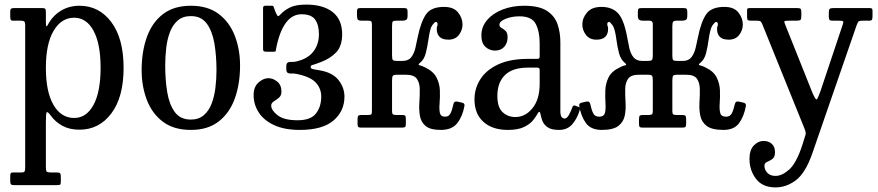

<svg xmlns="http://www.w3.org/2000/svg" viewBox="-20 -555 3818 835"><path d="M24.5 -485V-504Q24.5 -515 28.8 -517.5Q33 -520 43 -520H161Q172.5 -520 176 -517.2Q179.5 -514.5 179.5 -503V-461Q179.5 -442.5 181.8 -441Q184 -439.5 188.5 -448Q209 -486.5 244.8 -508.2Q280.5 -530 325.5 -530Q411 -530 464.2 -458.8Q517.5 -387.5 517.5 -260Q517.5 -132.5 464.2 -61.8Q411 9 325.5 9Q282.5 9 251.5 -7.8Q220.5 -24.5 199.5 -54Q187.5 -70 183.5 -67Q179.5 -64 179.5 -24V172Q179.5 187.5 183.2 191.2Q187 195 200.5 195H227Q238 195 241.2 198.5Q244.5 202 244.5 214V234.5Q244.5 245.5 242 247.8Q239.5 250 229 250H40Q29.5 250 27 245.8Q24.5 241.5 24.5 232V212Q24.5 202 26.5 198.5Q28.5 195 38 195H72.5Q84.5 195 87 190.5Q89.5 186 89.5 172V-446Q89.5 -459 85 -462Q80.5 -465 72 -465H37Q28.5 -465 26.5 -469.5Q24.5 -474 24.5 -485ZM179.5 -260Q179.5 -156 212.5 -99Q245.5 -42 302.5 -42Q356 -42 386.8 -99Q417.5 -156 417.5 -260Q417.5 -364.5 386.8 -421.2Q356 -478 302.5 -478Q247 -478 213.2 -421.2Q179.5 -364.5 179.5 -260Z M596 -250Q596 -330 618.5 -393.2Q641 -456.5 688.2 -493.2Q735.5 -530 810 -530Q884 -530 931.2 -494.2Q978.5 -458.5 1001.2 -399.2Q1024 -340 1024 -270Q1024 -190 1001.2 -126.8Q978.5 -63.5 931.2 -26.8Q884 10 810 10Q735.5 10 688.2 -25.8Q641 -61.5 618.5 -120.8Q596 -180 596 -250ZM698.5 -270Q698.5 -208 707.2 -154.5Q716 -101 740 -68Q764 -35 810 -35Q844 -35 866 -53.8Q888 -72.5 900 -103.5Q912 -134.5 916.8 -172.8Q921.5 -211 921.5 -250Q921.5 -312 912.5 -365.5Q903.5 -419 879.5 -452Q855.5 -485 810 -485Q775.5 -485 753.5 -466.2Q731.5 -447.5 719.5 -416.5Q707.5 -385.5 703 -347.2Q698.5 -309 698.5 -270Z M1083 -141.5Q1083 -177.5 1104.2 -196.2Q1125.5 -215 1147 -215Q1167.5 -215 1185.8 -200Q1204 -185 1204 -157Q1204 -139 1193 -130Q1182 -121 1170.8 -114Q1159.5 -107 1159.5 -95.5Q1159.5 -75.5 1187.2 -53.8Q1215 -32 1274 -32Q1331.5 -32 1354.2 -61.5Q1377 -91 1377 -135Q1377 -170.5 1353.2 -196Q1329.5 -221.5 1270 -233.5Q1258.5 -236 1248.2 -235.2Q1238 -234.5 1231.5 -238Q1225 -241.5 1225 -256V-265Q1225 -280 1231.8 -283.2Q1238.5 -286.5 1248.8 -285.8Q1259 -285 1270 -288Q1319 -299.5 1343 -331Q1367 -362.5 1367 -406Q1367 -446.5 1350.5 -469.8Q1334 -493 1291.5 -493Q1250.5 -493 1222.8 -455Q1195 -417 1181 -344.5Q1179.5 -336.5 1179.2 -333.2Q1179 -330 1169 -330H1138.5Q1130 -330 1127 -332.5Q1124 -335 1124 -343V-520.5Q1124 -530 1134 -530H1161Q1168 -530 1168.8 -528Q1169.5 -526 1171.5 -521L1179.5 -499.5Q1185.5 -486.5 1188.8 -485Q1192 -483.5 1199 -491.5Q1214.5 -509 1240 -522Q1265.5 -535 1311.5 -535Q1385.5 -535 1426.8 -502.5Q1468 -470 1468 -406Q1468 -355 1442.5 -327.8Q1417 -300.5 1374 -284.5Q1345 -273.5 1338 -272.2Q1331 -271 1331 -262.5Q1331 -256.5 1342.8 -254Q1354.5 -251.5 1371 -249Q1426.5 -239.5 1452.2 -206.8Q1478 -174 1478 -135Q1478 -71.5 1430.2 -30.8Q1382.5 10 1284 10Q1217 10 1172.2 -10.8Q1127.5 -31.5 1105.2 -66Q1083 -100.5 1083 -141.5Z M2000 -95Q1992 -49.5 1969 -19.8Q1946 10 1897.5 10Q1851 10 1830.8 -7.2Q1810.5 -24.5 1806 -52Q1801.5 -79.5 1803.8 -110Q1806 -140.5 1805.5 -168Q1805 -195.5 1792.5 -212.8Q1780 -230 1745 -230H1708Q1691.5 -230 1688.2 -225.2Q1685 -220.5 1685 -204V-72Q1685 -60.5 1688.8 -57.8Q1692.5 -55 1702.5 -55H1728.5Q1739 -55 1742 -51.8Q1745 -48.5 1745 -37.5V-15.5Q1745 -5.5 1741.8 -2.8Q1738.5 0 1729 0H1550.5Q1541 0 1538 -3.2Q1535 -6.5 1535 -16V-37.5Q1535 -49 1538.8 -52Q1542.5 -55 1553 -55H1580.5Q1592.5 -55 1595 -58Q1597.5 -61 1597.5 -74.5V-446Q1597.5 -458 1594.8 -461.5Q1592 -465 1582 -465H1552Q1541 -465 1536.8 -469.2Q1532.5 -473.5 1532.5 -487V-503Q1532.5 -513.5 1535.2 -516.8Q1538 -520 1548.5 -520H1734.5Q1746 -520 1749.2 -517.2Q1752.5 -514.5 1752.5 -503V-486Q1752.5 -472.5 1746.5 -468.8Q1740.5 -465 1730.5 -465H1703.5Q1691.5 -465 1688.2 -461.5Q1685 -458 1685 -441.5V-314Q1685 -298.5 1688.5 -294.2Q1692 -290 1706 -290H1730Q1756 -290 1768.5 -306.2Q1781 -322.5 1786.5 -346.5Q1792 -370.5 1796.5 -393.5Q1810.5 -460.5 1832.8 -492.8Q1855 -525 1911 -525Q1953 -525 1972.2 -500.8Q1991.5 -476.5 1991.5 -448.5Q1991.5 -424 1975.8 -403.2Q1960 -382.5 1930 -382.5Q1904 -382.5 1891.8 -394.8Q1879.5 -407 1879.5 -428Q1879.5 -439.5 1881.2 -441Q1883 -442.5 1883 -450Q1883 -459.5 1875 -459.5Q1870 -459.5 1859.8 -445.2Q1849.5 -431 1843 -381Q1838.5 -350.5 1831.5 -323.2Q1824.5 -296 1806.5 -281.5Q1795.5 -273 1805.2 -271Q1815 -269 1828.5 -262Q1864.5 -245 1878.2 -218.2Q1892 -191.5 1893 -162Q1894 -132.5 1891.8 -106.5Q1889.5 -80.5 1893 -64Q1896.5 -47.5 1916 -47.5Q1932 -47.5 1939.2 -62Q1946.5 -76.5 1952 -102.5Q1955 -115.5 1967.5 -113.5L1987.5 -109Q2002 -106.5 2000 -95Z M2043.5 -123Q2043.5 -170 2068.8 -210Q2094 -250 2145.8 -274.5Q2197.5 -299 2277.5 -299H2314Q2322.5 -299 2324.8 -301Q2327 -303 2327 -312V-367Q2327 -417.5 2310 -450.8Q2293 -484 2239 -484Q2206 -484 2179 -473.2Q2152 -462.5 2152 -447.5Q2152 -438.5 2160.8 -433.8Q2169.5 -429 2178.5 -420.8Q2187.5 -412.5 2187.5 -393Q2187.5 -367.5 2172.8 -351.2Q2158 -335 2132.5 -335Q2109 -335 2091.2 -351.2Q2073.5 -367.5 2073.5 -400.5Q2073.5 -439 2098.8 -468.2Q2124 -497.5 2166.2 -513.8Q2208.5 -530 2259 -530Q2325 -530 2359 -507.5Q2393 -485 2405 -448.8Q2417 -412.5 2417 -372V-71Q2417 -39.5 2435.5 -39.5Q2445 -39.5 2453.5 -54Q2462 -68.5 2469.5 -89.5Q2472 -98.5 2482 -95.5L2497 -89.5Q2503.5 -87 2501.5 -77.5Q2492.5 -44 2470.8 -17Q2449 10 2411.5 10H2411Q2377 10 2360.5 -2.2Q2344 -14.5 2338.2 -31Q2332.5 -47.5 2330.5 -59.5Q2327 -78 2317 -59Q2311 -48 2297.8 -31.5Q2284.5 -15 2258.5 -2.5Q2232.5 10 2188.5 10Q2121.5 10 2082.5 -25Q2043.5 -60 2043.5 -123ZM2143 -138Q2143 -88 2166 -67Q2189 -46 2221 -46Q2264.5 -46 2295.8 -84.5Q2327 -123 2327 -191V-251Q2327 -261 2317 -261H2277.5Q2209 -261 2176 -228.5Q2143 -196 2143 -138Z M3224 -95Q3216 -49.5 3194.5 -19.8Q3173 10 3126.5 10Q3076 10 3053.5 -7.2Q3031 -24.5 3025.5 -52Q3020 -79.5 3022 -110Q3024 -140.5 3023.5 -168Q3023 -195.5 3010.8 -212.8Q2998.5 -230 2964 -230H2927Q2910.5 -230 2907.2 -225.2Q2904 -220.5 2904 -204V-72Q2904 -60.5 2907.5 -57.8Q2911 -55 2921.5 -55H2946Q2956.5 -55 2960.2 -52Q2964 -49 2964 -37.5V-16Q2964 -6.5 2960.8 -3.2Q2957.5 0 2948.5 0H2774.5Q2765 0 2762 -3.2Q2759 -6.5 2759 -16V-37.5Q2759 -49 2762.8 -52Q2766.5 -55 2777 -55H2801.5Q2811.5 -55 2815.2 -57.8Q2819 -60.5 2819 -72V-204Q2819 -220.5 2815.8 -225.2Q2812.5 -230 2796 -230H2759Q2724 -230 2711.8 -212.8Q2699.5 -195.5 2699 -168Q2698.5 -140.5 2700.5 -110Q2702.5 -79.5 2697 -52Q2691.5 -24.5 2669 -7.2Q2646.5 10 2596.5 10Q2550 10 2528.2 -19.8Q2506.5 -49.5 2499 -95Q2497 -106.5 2511.5 -109L2531.5 -113.5Q2544 -115.5 2547 -102.5Q2552.5 -76.5 2560 -62Q2567.5 -47.5 2585.5 -47.5Q2606.5 -47.5 2610.8 -64Q2615 -80.5 2613.2 -106.5Q2611.5 -132.5 2612.5 -162Q2613.5 -191.5 2626.5 -218.2Q2639.5 -245 2675.5 -262Q2689 -269 2698.8 -271Q2708.5 -273 2697.5 -281.5Q2679.5 -296 2672.2 -323.2Q2665 -350.5 2661 -381Q2654.5 -431 2644 -445.2Q2633.5 -459.5 2629 -459.5Q2621 -459.5 2621 -450Q2621 -442.5 2622.8 -441Q2624.5 -439.5 2624.5 -428Q2624.5 -407 2612.2 -394.8Q2600 -382.5 2574 -382.5Q2544 -382.5 2528.2 -403.2Q2512.5 -424 2512.5 -448.5Q2512.5 -476.5 2533 -500.8Q2553.5 -525 2595.5 -525Q2642 -525 2667.8 -497.5Q2693.5 -470 2707.5 -393.5Q2711.5 -370.5 2716.8 -346.5Q2722 -322.5 2734.8 -306.2Q2747.5 -290 2773.5 -290H2795.5Q2811.5 -290 2815.2 -294.2Q2819 -298.5 2819 -314V-451Q2819 -458.5 2815 -461.5Q2811 -464.5 2807.5 -465H2775Q2765.5 -465 2759.8 -469Q2754 -473 2754 -486V-503Q2754 -514.5 2757.2 -517.2Q2760.5 -520 2772 -520H2951Q2962 -520 2965.5 -517.2Q2969 -514.5 2969 -503V-486Q2969 -472 2962.8 -468.5Q2956.5 -465 2946 -465H2920Q2911.5 -465 2907.8 -460.8Q2904 -456.5 2904 -441.5V-314Q2904 -298.5 2907.2 -294.2Q2910.5 -290 2925 -290H2949Q2974.5 -290 2987 -306.2Q2999.5 -322.5 3005.2 -346.5Q3011 -370.5 3015.5 -393.5Q3029 -460.5 3051.2 -492.8Q3073.5 -525 3130 -525Q3172 -525 3191.2 -500.8Q3210.5 -476.5 3210.5 -448.5Q3210.5 -424 3194.8 -403.2Q3179 -382.5 3149 -382.5Q3122.5 -382.5 3110.5 -394.8Q3098.5 -407 3098.5 -428Q3098.5 -439.5 3100.2 -441Q3102 -442.5 3102 -450Q3102 -459.5 3094 -459.5Q3089 -459.5 3078.8 -445.2Q3068.5 -431 3061.5 -381Q3057.5 -350.5 3050.5 -323.2Q3043.5 -296 3025.5 -281.5Q3014 -273 3023.8 -271Q3033.5 -269 3047.5 -262Q3083.5 -245 3096.8 -218.2Q3110 -191.5 3111 -162Q3112 -132.5 3110 -106.5Q3108 -80.5 3112.2 -64Q3116.5 -47.5 3137.5 -47.5Q3155 -47.5 3162.5 -62Q3170 -76.5 3176 -102.5Q3178.5 -115.5 3191.5 -113.5L3211.5 -109Q3225.5 -106.5 3224 -95Z M3239.5 136Q3239.5 97.5 3258.2 77.8Q3277 58 3300.5 58Q3323 58 3336.8 70.8Q3350.5 83.5 3350.5 107Q3350.5 128.5 3339 136.5Q3327.5 144.5 3316 149.2Q3304.5 154 3304.5 166Q3304.5 183 3317 196.5Q3329.5 210 3352.5 210Q3381.5 210 3412.8 181.8Q3444 153.5 3469.5 75L3478.5 46Q3484.5 30.5 3484 22.8Q3483.5 15 3477 0L3295.5 -449Q3291 -459 3287.8 -462Q3284.5 -465 3269.5 -465H3246.5Q3235 -465 3232 -468.2Q3229 -471.5 3229 -482V-510Q3229 -517 3232 -518.5Q3235 -520 3242.5 -520H3446.5Q3458.5 -520 3461.8 -516.5Q3465 -513 3465 -500V-487.5Q3465 -472.5 3461.5 -468.8Q3458 -465 3443.5 -465H3411.5Q3395.5 -465 3392.2 -462.8Q3389 -460.5 3394 -450L3513 -152Q3526 -122.5 3530.5 -122.5Q3534 -122.5 3537.5 -131.5Q3541 -140.5 3548 -158L3645 -448Q3649 -459 3646.8 -462Q3644.5 -465 3628.5 -465H3601Q3590 -465 3587.2 -469Q3584.5 -473 3584.5 -483V-500Q3584.5 -513 3588.5 -516.5Q3592.5 -520 3605 -520H3759Q3767.5 -520 3771 -518.2Q3774.5 -516.5 3774.5 -508V-485Q3774.5 -474 3772.2 -469.5Q3770 -465 3759 -465H3733Q3715.5 -465 3712.5 -460.5Q3709.5 -456 3705 -444L3511 117Q3481.5 199 3440.5 229.5Q3399.5 260 3352.5 260Q3296.5 260 3268 223Q3239.5 186 3239.5 136Z"/></svg>

Font: Besley* Narrow
Style: Regular
Weight: 400
Width: 4
Designer: Owen Earl
Foundry: indestructible type*
Version: Version 3.000; ttfautohint (v1.8.3)